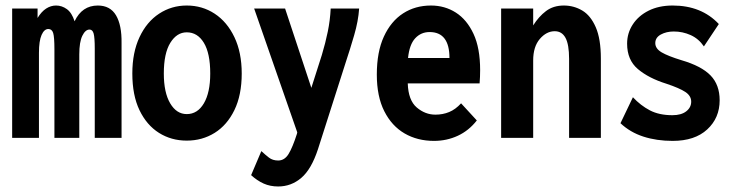

<svg xmlns="http://www.w3.org/2000/svg" viewBox="-20 -499 2668 695"><path d="M24 0V-468H116V-434Q130 -457 147 -468Q164 -479 183 -479Q204 -479 222 -466Q240 -453 250 -422Q277 -479 334 -479Q379 -479 400 -443.5Q421 -408 420 -343V0H323V-323Q323 -363 319 -377.5Q315 -392 304 -392Q289 -392 278 -369.5Q267 -347 267 -302V0H177V-320Q177 -365 172.5 -379.5Q168 -394 155 -394Q140 -394 130.5 -372.5Q121 -351 121 -308V0Z M656 10Q600 10 555.5 -18Q511 -46 485 -100Q459 -154 459 -233Q459 -309 485 -364.5Q511 -420 556 -449.5Q601 -479 656 -479Q712 -479 757 -449.5Q802 -420 828.5 -364.5Q855 -309 855 -233Q855 -155 828.5 -100.5Q802 -46 757 -18Q712 10 656 10ZM656 -86Q695 -86 718 -125Q741 -164 741 -233Q741 -306 718 -344Q695 -382 656 -382Q620 -382 596.5 -344Q573 -306 573 -233Q573 -164 596 -125Q619 -86 656 -86Z M987 176Q958 176 934.5 165.5Q911 155 889 135L926 48Q940 61 953.5 71.5Q967 82 987 82Q1010 82 1024.5 58.5Q1039 35 1055 -15L1056 -20L900 -468H1012L1107 -181L1145 -300Q1158 -343 1166.5 -384.5Q1175 -426 1177 -468H1280Q1277 -423 1262 -371.5Q1247 -320 1232 -275L1131 41Q1107 114 1070.5 145Q1034 176 987 176Z M1551 11Q1491 11 1444.5 -16Q1398 -43 1371 -96.5Q1344 -150 1344 -229Q1344 -311 1369.5 -366.5Q1395 -422 1439 -450.5Q1483 -479 1540 -479Q1590 -479 1630 -453.5Q1670 -428 1694 -376.5Q1718 -325 1718 -245Q1718 -235 1717.5 -221Q1717 -207 1716 -197H1456Q1458 -136 1488.5 -110Q1519 -84 1556 -84Q1583 -84 1606 -93.5Q1629 -103 1649 -125L1706 -63Q1677 -26 1637 -7.5Q1597 11 1551 11ZM1457 -289H1607Q1607 -383 1535 -383Q1504 -383 1483 -360.5Q1462 -338 1457 -289Z M1794 0V-468H1910V-407Q1930 -439 1956.5 -459Q1983 -479 2021 -479Q2057 -479 2087.5 -461Q2118 -443 2136.5 -400.5Q2155 -358 2155 -287V0H2040V-286Q2040 -338 2027 -362Q2014 -386 1988 -386Q1958 -386 1934 -358Q1910 -330 1910 -280V0Z M2415 11Q2357 11 2309 -4.5Q2261 -20 2226 -53L2271 -147Q2299 -117 2332.5 -99.5Q2366 -82 2414 -82Q2446 -82 2464 -96Q2482 -110 2482 -131Q2482 -152 2461 -166Q2440 -180 2392 -196Q2328 -216 2289 -249Q2250 -282 2250 -341Q2250 -379 2270.5 -410.5Q2291 -442 2328 -460.5Q2365 -479 2415 -479Q2519 -479 2582 -412L2528 -331Q2509 -359 2480 -372Q2451 -385 2419 -385Q2392 -385 2372 -374Q2352 -363 2352 -343Q2352 -323 2375 -309.5Q2398 -296 2447 -281Q2519 -260 2552 -226Q2585 -192 2585 -136Q2585 -72 2540 -30.5Q2495 11 2415 11Z"/></svg>

Font: Inconsolata SemiCondensed ExtraBold
Style: Regular
Weight: 800
Width: 4
Monospace: yes
Designer: Raph Levien, Cyreal, Brenton Simpson
Foundry: Raph Levien, Cyreal, Google
Version: Version 3.100; ttfautohint (v1.8.4.7-5d5b)